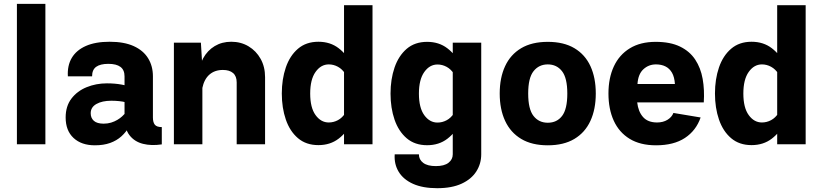

<svg xmlns="http://www.w3.org/2000/svg" viewBox="-20 -762 4338 1014"><path d="M219.7 0V-741.7H69.3V0Z M559.1 -541.5Q483.9 -541.5 433.6 -519.3Q383.3 -497.1 359.1 -456.3Q335 -415.5 338.4 -358.9H466.3Q466.3 -393.6 488 -409.2Q509.8 -424.8 552.2 -424.8Q594.7 -424.8 616.2 -408.7Q637.7 -392.6 637.7 -358.9V-142.1Q637.7 -81.5 664.1 -47.6Q690.4 -13.7 735.1 -2.4Q779.8 8.8 834.5 0.5V-90.8Q807.6 -90.8 797.6 -103.5Q787.6 -116.2 787.6 -141.1V-358.9Q787.6 -413.1 762.2 -454.3Q736.8 -495.6 686 -518.6Q635.3 -541.5 559.1 -541.5ZM689 -154.8 642.1 -164.6Q635.3 -156.7 624.5 -147Q613.8 -137.2 599.4 -128.7Q585 -120.1 566.9 -114.5Q548.8 -108.9 527.3 -108.9Q492.7 -108.9 475.8 -123.8Q459 -138.7 459 -164.1Q459 -195.8 489.3 -212.9Q519.5 -230 567.9 -230Q588.9 -230 608.6 -228Q628.4 -226.1 647 -221.2L694.8 -298.3Q660.6 -308.1 624.3 -314.9Q587.9 -321.8 544.4 -321.8Q487.3 -321.8 437.5 -301.5Q387.7 -281.2 357.2 -241.2Q326.7 -201.2 326.7 -141.6Q326.7 -72.3 368.4 -33.4Q410.2 5.4 481 5.4Q527.3 5.4 561.8 -7.1Q596.2 -19.5 620.8 -41.7Q645.5 -64 662.1 -93Q678.7 -122.1 689 -154.8Z M1048.8 0V-407.2L1041 -536.6H898.4V0ZM1379.9 -354.5Q1379.9 -409.2 1356.4 -451.2Q1333 -493.2 1292.7 -517.3Q1252.4 -541.5 1201.2 -541.5Q1152.3 -541.5 1114 -518.6Q1075.7 -495.6 1052.7 -453.9Q1029.8 -412.1 1026.9 -355.5L1048.3 -295.9Q1058.1 -343.8 1086.2 -368.2Q1114.3 -392.6 1157.2 -392.6Q1191.9 -392.6 1210.9 -376.2Q1230 -359.9 1230 -326.7V0H1379.9Z M1947.3 0V-734.4H1796.9V0ZM1468.3 -268.1Q1468.3 -192.4 1489.5 -130.6Q1510.7 -68.8 1553.7 -32.2Q1596.7 4.4 1661.6 4.4Q1724.1 4.4 1768.6 -29.8Q1813 -64 1845.2 -123.5L1804.2 -165.5Q1787.6 -139.6 1764.6 -127.4Q1741.7 -115.2 1716.3 -115.2Q1674.8 -115.2 1646.5 -154.3Q1618.2 -193.4 1618.2 -268.1Q1618.2 -342.3 1646.5 -382.1Q1674.8 -421.9 1716.3 -421.9Q1741.7 -421.9 1764.6 -409.4Q1787.6 -397 1804.2 -371.1L1845.2 -413.6Q1813 -473.1 1768.6 -507.3Q1724.1 -541.5 1661.6 -541.5Q1596.7 -541.5 1553.7 -504.6Q1510.7 -467.8 1489.5 -405.8Q1468.3 -343.8 1468.3 -268.1Z M2289.1 231.9Q2366.2 231.9 2418 208Q2469.7 184.1 2495.6 143.3Q2521.5 102.5 2521.5 53.2V-536.6H2371.1V53.2Q2371.1 80.1 2348.6 97.7Q2326.2 115.2 2281.7 115.2Q2237.8 115.2 2215.1 98.1Q2192.4 81.1 2192.4 53.2H2064.5Q2061 105 2085.7 145.5Q2110.4 186 2161.6 209Q2212.9 231.9 2289.1 231.9ZM2042.5 -267.6Q2042.5 -191.9 2063.7 -130.1Q2085 -68.4 2127.9 -31.7Q2170.9 4.9 2235.8 4.9Q2298.3 4.9 2342.8 -29.3Q2387.2 -63.5 2419.4 -123L2378.4 -165Q2361.8 -139.2 2338.9 -127Q2315.9 -114.7 2290.5 -114.7Q2249 -114.7 2220.7 -153.8Q2192.4 -192.9 2192.4 -267.6Q2192.4 -341.8 2220.7 -381.6Q2249 -421.4 2290.5 -421.4Q2315.9 -421.4 2338.9 -408.9Q2361.8 -396.5 2378.4 -370.6L2419.4 -413.1Q2387.2 -472.7 2342.8 -506.8Q2298.3 -541 2235.8 -541Q2170.9 -541 2127.9 -504.2Q2085 -467.3 2063.7 -405.3Q2042.5 -343.3 2042.5 -267.6Z M2873 -421.9Q2919.9 -421.9 2948 -386.2Q2976.1 -350.6 2976.1 -268.1Q2976.1 -185.5 2948.5 -149.7Q2920.9 -113.8 2873 -113.8Q2825.7 -113.8 2797.6 -149.7Q2769.5 -185.5 2769.5 -268.1Q2769.5 -350.6 2797.9 -386.2Q2826.2 -421.9 2873 -421.9ZM2873 -541Q2788.6 -541 2732.2 -507.3Q2675.8 -473.6 2647.5 -412.4Q2619.1 -351.1 2619.1 -268.1Q2619.1 -185.1 2647.7 -123.5Q2676.3 -62 2732.7 -28.3Q2789.1 5.4 2873 5.4Q2957 5.4 3013.4 -28.3Q3069.8 -62 3098.1 -123.5Q3126.5 -185.1 3126.5 -268.1Q3126.5 -351.1 3098.4 -412.4Q3070.3 -473.6 3013.9 -507.3Q2957.5 -541 2873 -541Z M3345.2 -221.2H3696.8Q3701.2 -287.6 3690.9 -345.5Q3680.7 -403.3 3651.6 -447.3Q3622.6 -491.2 3571.3 -516.1Q3520 -541 3442.9 -541Q3361.8 -541 3306.2 -506.8Q3250.5 -472.7 3221.9 -411.4Q3193.4 -350.1 3193.4 -268.1Q3193.4 -186 3221.4 -124.5Q3249.5 -63 3305.4 -28.8Q3361.3 5.4 3444.8 5.4Q3538.1 5.4 3597.2 -33.4Q3656.2 -72.3 3680.2 -141.6L3536.6 -165.5Q3527.8 -143.1 3504.9 -129.2Q3481.9 -115.2 3450.2 -115.2Q3401.4 -115.2 3376 -144Q3350.6 -172.9 3345.2 -221.2ZM3346.7 -318.4Q3350.1 -370.6 3377.9 -396.2Q3405.8 -421.9 3444.3 -421.9Q3473.1 -421.9 3494.6 -411.1Q3516.1 -400.4 3529.1 -377.7Q3542 -355 3544.4 -318.4Z M4234.9 0V-734.4H4084.5V0ZM3755.9 -268.1Q3755.9 -192.4 3777.1 -130.6Q3798.3 -68.8 3841.3 -32.2Q3884.3 4.4 3949.2 4.4Q4011.7 4.4 4056.2 -29.8Q4100.6 -64 4132.8 -123.5L4091.8 -165.5Q4075.2 -139.6 4052.2 -127.4Q4029.3 -115.2 4003.9 -115.2Q3962.4 -115.2 3934.1 -154.3Q3905.8 -193.4 3905.8 -268.1Q3905.8 -342.3 3934.1 -382.1Q3962.4 -421.9 4003.9 -421.9Q4029.3 -421.9 4052.2 -409.4Q4075.2 -397 4091.8 -371.1L4132.8 -413.6Q4100.6 -473.1 4056.2 -507.3Q4011.7 -541.5 3949.2 -541.5Q3884.3 -541.5 3841.3 -504.6Q3798.3 -467.8 3777.1 -405.8Q3755.9 -343.8 3755.9 -268.1Z"/></svg>

Font: Estedad-FD-VF Thin
Style: Regular
Weight: 100
Designer: Amin Abedi
Version: Version 5.0